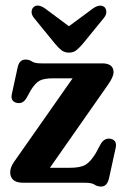

<svg xmlns="http://www.w3.org/2000/svg" viewBox="-20 -672 456 706"><path d="M377.5 -361 163.5 -55H236.5Q275.5 -55 294.2 -66Q313 -77 332 -108.5L350 -142Q364.5 -166.5 387.5 -161.5Q411 -156 405.5 -129L381 -17Q374 14 352 14Q338 14 327.8 7Q317.5 0 293 0H66.5Q40 0 28.8 -10.5Q17.5 -21 17.5 -38.5Q17.5 -57 32.5 -78L247 -384H175Q143 -384 126.5 -375.8Q110 -367.5 93.5 -340.5L78 -312.5Q64 -288 40.5 -294Q18 -300 23.5 -326L45 -424.5Q51 -453 74 -453Q87.5 -453 97.5 -446Q107.5 -439 131 -439H355.5Q397.5 -439 397.5 -406.5Q397.5 -389.5 377.5 -361ZM284.5 -511Q272 -496.5 261 -487.5Q250 -478.5 234 -478.5Q217.5 -478.5 206.2 -487.2Q195 -496 182.5 -511L105 -606Q95.5 -618 96.2 -628.8Q97 -639.5 103 -645.5Q118.5 -659.5 145.5 -641L233.5 -575.5L322 -641Q348.5 -659 364.5 -645.5Q370.5 -639.5 371 -628.8Q371.5 -618 362 -606Z"/></svg>

Font: Fraunces 144pt SuperSoft SemiBold
Style: Regular
Weight: 600
Version: Version 1.000;[b76b70a41]